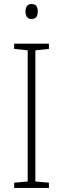

<svg xmlns="http://www.w3.org/2000/svg" viewBox="-20 -1023 312 950"><path d="M222 -93H50V-119L117 -125V-774L50 -781V-807H222V-781L155 -774V-125L222 -119ZM136 -1003Q154 -1003 160.5 -992.5Q167 -982 167 -966Q167 -950 160 -939.5Q153 -929 136 -929Q120 -929 113 -939.5Q106 -950 106 -966Q106 -982 113 -992.5Q120 -1003 136 -1003Z"/></svg>

Font: Noto Sans Telugu UI SemiCondensed ExtraLight
Style: Regular
Weight: 200
Width: 4
Designer: Jelle Bosma - Monotype Design Team
Foundry: Monotype Imaging Inc.
Version: Version 2.005; ttfautohint (v1.8.4.7-5d5b)